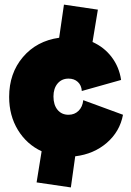

<svg xmlns="http://www.w3.org/2000/svg" viewBox="-20 -674 574 840"><path d="M20 -250Q20 -353.5 80.3 -424.3Q140.6 -495.1 238.8 -508.8L259.8 -653.8L408.2 -631.8L384.8 -490.2Q435.5 -467.8 468.5 -424.3Q501.5 -380.9 509.8 -324.2L337.9 -275.9Q336.4 -300.8 320.6 -315.4Q304.7 -330.1 279.8 -330.1Q250 -330.1 231.9 -308.6Q213.9 -287.1 213.9 -252Q213.9 -215.3 231.7 -193.6Q249.5 -171.9 279.8 -171.9Q306.2 -171.9 323.7 -189.2Q341.3 -206.5 344.2 -235.8L518.1 -171.9Q504.4 -98.6 447.5 -49.3Q390.6 0 309.1 9.8L290 146L140.1 124L162.1 -12.2Q96.7 -42.5 58.3 -105.5Q20 -168.5 20 -250Z"/></svg>

Font: Apfel Grotezk Satt
Style: Regular
Weight: 900
Designer: Luigi Gorlero
Foundry: © 2023, Luigi Gorlero & Collletttivo
Version: Version 2.000;Glyphs 3.2 (3217)